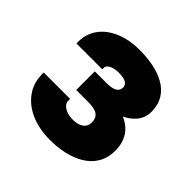

<svg xmlns="http://www.w3.org/2000/svg" viewBox="-114 -817 598 598"><g transform="rotate(45 184.5 -518.0)"><path d="M18 -448C18 -425 24 -404 34 -388C61 -344 114 -320 180 -320C263 -320 348 -352 348 -440C348 -488 324 -518 289 -532C317 -546 342 -568 342 -606C342 -688 264 -716 180 -716C160 -716 140 -714 122 -709C74 -696 26 -662 26 -598V-591H140V-598C140 -611 160 -620 183 -620C210 -620 226 -613 226 -597C226 -578 210 -570 179 -570H128V-488H179C215 -488 234 -480 234 -450C234 -428 216 -415 186 -415C158 -415 134 -427 134 -448V-455H18Z"/></g></svg>

Font: Asimov Pro
Style: Blk
Weight: 900
Designer: Google
Version: Version 2.000980; 2014